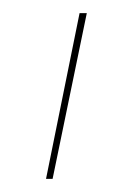

<svg xmlns="http://www.w3.org/2000/svg" viewBox="-20 -134 202 292"><path d="M50 138 101 -114H112L60 138Z"/></svg>

Font: Ysabeau Hairline
Style: Regular
Weight: 100
Designer: Christian Thalmann (Catharsis Fonts)
Version: Version 0.003